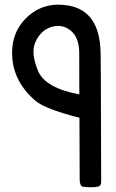

<svg xmlns="http://www.w3.org/2000/svg" viewBox="-20 -808 497 820"><path d="M318.8 -404.8 318.4 -573.2Q320.8 -659.7 266.1 -688Q235.8 -703.6 199.2 -692.9Q158.7 -680.7 135.7 -637.2Q107.4 -589.8 142.1 -505.9Q172.9 -432.1 318.8 -404.8ZM411.1 -337.4 412.1 -32.2Q412.1 -13.7 398.7 -11Q385.3 -8.3 366.5 -8.3Q347.7 -8.3 334.2 -10.7Q320.8 -13.2 320.3 -41.5Q319.3 -183.1 319.3 -305.2Q171.4 -342.8 130.4 -378.4Q22 -472.2 32.7 -604.5Q39.6 -687.5 105 -743.2Q173.8 -801.3 272.9 -784.2Q406.7 -760.7 409.7 -581.5Q411.1 -492.2 411.1 -337.4Z"/></svg>

Font: Tonyukuk
Style: Regular
Weight: 400
Designer: facebook.com/biligbitig
Foundry: facebook.com/biligbitig
Version: Version 1.0